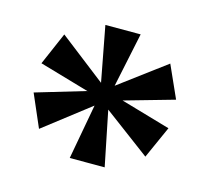

<svg xmlns="http://www.w3.org/2000/svg" viewBox="-68 -838 601 552"><g transform="rotate(15 232.5 -562.0)"><path d="M182 -364H286L253 -527L391 -424L434 -520L286 -563L434 -605L391 -701L253 -598L287 -760H182L213 -596L75 -703L33 -606L181 -563L33 -519L75 -422L212 -528Z"/></g></svg>

Font: Noto Serif Hebrew SemiCondensed
Style: Bold
Weight: 700
Width: 4
Designer: Monotype Design Team
Foundry: Monotype Imaging Inc.
Version: Version 2.004